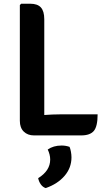

<svg xmlns="http://www.w3.org/2000/svg" viewBox="-20 -708 556 1006"><path d="M212 1.5H158Q125 1.5 104.5 -18.5Q84 -38.5 84 -75V-681.5L91 -688.5H138.5Q176.5 -688.5 194.2 -669Q212 -649.5 212 -607ZM491.5 -109Q491.5 -46 471.8 -22.2Q452 1.5 405.5 1.5H158L91 -91.5Q145 -100.5 201 -104.8Q257 -109 303 -109ZM344.5 61.5Q348.5 70.5 351.5 86.2Q354.5 102 354.5 116.5Q354.5 171.5 318 213.8Q281.5 256 219.5 277.5Q204 272.5 193.8 258Q183.5 243.5 180 225.5Q243 186.5 243 128Q243 114.5 239.5 101Q236 87.5 230 75.5Q259.5 54.5 303 54.5Q324.5 54.5 344.5 61.5Z"/></svg>

Font: Signika Negative Light SemiBold
Style: Regular
Weight: 600
Version: Version 2.001